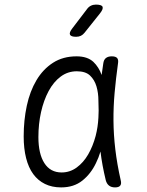

<svg xmlns="http://www.w3.org/2000/svg" viewBox="-20 -805 640 835"><path d="M246 10Q206 10 175.5 -5Q145 -20 124.5 -48Q104 -76 93.5 -117.5Q83 -159 83 -212Q83 -282 96.5 -345Q110 -408 138.5 -456Q167 -504 210.5 -532Q254 -560 313 -560Q360 -560 386 -536Q410 -513 422 -479Q425 -503 429 -528Q431 -545 440.5 -552.5Q450 -560 466 -560Q483 -560 489.5 -552.5Q496 -545 493 -528Q484 -463 478.5 -402Q473 -341 473.5 -280Q474 -219 481.5 -155.5Q489 -92 505 -21Q509 -6 503 2Q497 10 480.5 10Q464 10 454 2Q444 -6 440 -21Q424 -87 417 -146Q409 -119 397 -95Q375 -49 338 -19.5Q301 10 246 10ZM248 -55Q284 -55 313.5 -76.5Q343 -98 363.5 -133.5Q384 -169 396 -214Q406 -253 408 -294Q408 -309 409 -324Q409 -345 408 -367Q408 -401 399.5 -429.5Q391 -458 371.5 -476.5Q352 -495 314 -495Q275 -495 244 -472Q213 -449 191.5 -409Q170 -369 158.5 -317.5Q147 -266 147 -209Q147 -136 173 -95.5Q199 -55 248 -55ZM311 -645Q289 -645 284.5 -654Q280 -663 294 -681L358 -765Q365 -775 375 -780Q385 -785 397 -785Q422 -785 426 -775.5Q430 -766 415 -747L348 -663Q341 -654 332 -649.5Q323 -645 311 -645Z"/></svg>

Font: Maple Mono NL ExtraLight
Style: Regular
Weight: 275
Monospace: yes
Designer: subframe7536
Version: Version 7.000